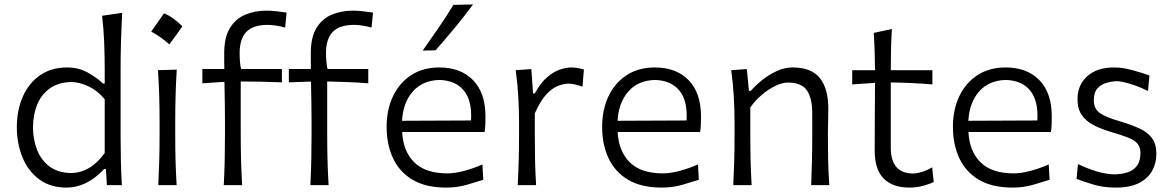

<svg xmlns="http://www.w3.org/2000/svg" viewBox="-20 -832 5268 863"><path d="M279.8 11.2Q205.6 11.2 155.5 -26.4Q105.5 -64 80.6 -125.7Q55.7 -187.5 55.7 -259.8Q55.7 -336.9 82.5 -397.7Q109.4 -458.5 159.9 -493.7Q210.4 -528.8 281.7 -528.8Q332.5 -528.8 373.5 -506.3Q414.6 -483.9 442.9 -456.5H450.7V-515.1Q450.7 -581.1 448.2 -642.1Q445.8 -703.1 439 -761.2L529.3 -774.4Q525.9 -710.9 523.9 -647.2Q522 -583.5 522 -515.1V-228.5Q522 -164.6 523.2 -111.1Q524.4 -57.6 527.8 0H460.4L456.1 -72.8H448.7Q370.1 11.2 279.8 11.2ZM298.3 -54.2Q387.2 -55.2 450.7 -144.5V-385.7Q418.5 -424.8 378.2 -443.8Q337.9 -462.9 300.3 -463.4Q242.2 -461.9 203.9 -434.6Q165.5 -407.2 147 -361.6Q128.4 -315.9 128.4 -259.8Q128.4 -206.5 146 -160.2Q163.6 -113.8 201.2 -84.7Q238.8 -55.7 298.3 -54.2Z M717 -772.2Q755.2 -757.7 799.8 -713.7Q770.7 -671.8 741.2 -632.6Q722.9 -649.2 702.3 -663.7Q681.6 -678.2 659.6 -690Q674.6 -710.4 688.3 -730.6Q702 -750.7 717 -772.2ZM691.4 0Q694.3 -57.6 695.8 -111.1Q697.3 -164.6 697.3 -228.5V-280.8Q697.3 -348.6 695.6 -403.8Q693.8 -459 689.9 -516.6L774.4 -519Q771 -460.9 769.3 -405Q767.6 -349.1 767.6 -280.8V-228.5Q767.6 -164.6 769 -111.1Q770.5 -57.6 773.9 0Z M1375 0Q1377.9 -58.6 1379.2 -112.5Q1380.4 -166.5 1380.4 -231.4V-282.7Q1380.4 -323.7 1379.6 -368.9Q1378.9 -414.1 1377.9 -465.3L1278.3 -461.9V-522H1377.4Q1377 -539.1 1377 -556.9Q1377 -574.7 1377 -593.3Q1377 -665.5 1403.1 -707.3Q1429.2 -749 1472.4 -766.6Q1515.6 -784.2 1565.9 -784.2Q1587.9 -784.2 1614.7 -781Q1641.6 -777.8 1656.7 -775.4L1649.9 -708Q1633.3 -712.9 1611.3 -716.6Q1589.4 -720.2 1571.8 -720.2Q1505.9 -720.2 1475.6 -688.7Q1445.3 -657.2 1445.3 -593.3Q1445.3 -574.2 1447.3 -552.7Q1449.2 -531.2 1452.1 -522H1635.3V-457.5Q1587.9 -461.4 1542 -463.1Q1496.1 -464.8 1450.7 -465.8V-231.4Q1450.7 -166.5 1452.1 -112.5Q1453.6 -58.6 1457 0ZM985.8 0Q988.8 -58.6 990 -112.5Q991.2 -166.5 991.2 -231.4V-282.7Q991.2 -323.2 990.5 -368.4Q989.7 -413.6 988.8 -464.4L889.6 -457.5V-522H988.3Q987.8 -539.1 987.8 -556.9Q987.8 -574.7 987.8 -593.3Q987.8 -665.5 1014.2 -707.3Q1040.5 -749 1083.7 -766.6Q1127 -784.2 1177.7 -784.2Q1199.7 -784.2 1226.3 -781Q1252.9 -777.8 1268.1 -775.4L1261.7 -708Q1245.1 -712.9 1222.9 -716.6Q1200.7 -720.2 1183.1 -720.2Q1117.2 -720.2 1087.2 -688.7Q1057.1 -657.2 1057.1 -593.3Q1057.1 -574.2 1058.8 -552.7Q1060.5 -531.2 1064 -522H1247.1V-461.9Q1199.7 -463.9 1153.8 -464.8Q1107.9 -465.8 1062 -465.8V-231.4Q1062 -166.5 1063.5 -112.5Q1064.9 -58.6 1068.4 0Z M1985.4 11.2Q1894 11.2 1834.7 -23.9Q1775.4 -59.1 1746.6 -120.8Q1717.8 -182.6 1717.8 -261.7Q1717.8 -339.4 1746.6 -399.7Q1775.4 -460 1828.4 -494.4Q1881.3 -528.8 1954.6 -528.8Q2050.8 -528.8 2106.4 -471.7Q2162.1 -414.6 2162.1 -308.1Q2162.1 -288.1 2161.4 -271.2Q2160.6 -254.4 2158.2 -238.8H1787.6Q1791.5 -152.8 1841.6 -102.8Q1891.6 -52.7 1991.7 -52.7Q2023.4 -52.7 2065.4 -63.7Q2107.4 -74.7 2148.4 -92.8L2152.3 -23.9Q2122.1 -14.2 2078.6 -1.5Q2035.2 11.2 1985.4 11.2ZM2097.2 -290.5Q2102.5 -377.9 2065.7 -424.1Q2028.8 -470.2 1955.6 -472.7Q1879.4 -470.7 1835.4 -420.7Q1791.5 -370.6 1787.1 -289.1ZM1879.9 -604.5Q1916.5 -656.2 1951.4 -707.3Q1986.3 -758.3 2018.1 -810.1L2106.4 -812Q2067.4 -759.3 2024.9 -708Q1982.4 -656.7 1938 -606Z M2307.1 0Q2310.1 -57.6 2311.5 -111.1Q2313 -164.6 2313 -228.5V-280.8Q2313 -337.4 2309.6 -397.5Q2306.2 -457.5 2297.9 -516.6L2368.2 -521.5L2376 -412.1H2383.8Q2409.7 -459.5 2439 -484.6Q2468.3 -509.8 2496.6 -519.3Q2524.9 -528.8 2547.4 -528.8Q2575.7 -528.8 2604.5 -519.5L2598.1 -442.4Q2582.5 -448.2 2565.9 -452.1Q2549.3 -456.1 2535.6 -456.1Q2517.6 -456.1 2491.9 -447.5Q2466.3 -439 2438.2 -410.4Q2410.2 -381.8 2383.8 -322.3V-226.1Q2383.8 -164.1 2385 -110.8Q2386.2 -57.6 2389.6 0Z M2954.1 11.2Q2862.8 11.2 2803.5 -23.9Q2744.1 -59.1 2715.3 -120.8Q2686.5 -182.6 2686.5 -261.7Q2686.5 -339.4 2715.3 -399.7Q2744.1 -460 2797.1 -494.4Q2850.1 -528.8 2923.3 -528.8Q3019.5 -528.8 3075.2 -471.7Q3130.9 -414.6 3130.9 -308.1Q3130.9 -288.1 3130.1 -271.2Q3129.4 -254.4 3127 -238.8H2756.3Q2760.3 -152.8 2810.3 -102.8Q2860.4 -52.7 2960.4 -52.7Q2992.2 -52.7 3034.2 -63.7Q3076.2 -74.7 3117.2 -92.8L3121.1 -23.9Q3090.8 -14.2 3047.4 -1.5Q3003.9 11.2 2954.1 11.2ZM3065.9 -290.5Q3071.3 -377.9 3034.4 -424.1Q2997.6 -470.2 2924.3 -472.7Q2848.1 -470.7 2804.2 -420.7Q2760.3 -370.6 2755.9 -289.1Z M3275.9 0Q3278.8 -57.6 3280.3 -111.1Q3281.7 -164.6 3281.7 -228.5V-280.8Q3281.7 -337.4 3278.3 -397.5Q3274.9 -457.5 3266.6 -516.6L3336.9 -521.5L3346.2 -423.8H3355Q3374.5 -446.8 3404.5 -471.2Q3434.6 -495.6 3470.5 -512.2Q3506.3 -528.8 3542.5 -528.8Q3627 -528.8 3665 -481.2Q3703.1 -433.6 3703.1 -343.3Q3703.1 -310.1 3702.1 -280.8Q3701.2 -251.5 3701.2 -228.5Q3701.2 -164.6 3702.4 -111.1Q3703.6 -57.6 3707.5 0H3626Q3628.4 -57.6 3629.6 -110.8Q3630.9 -164.1 3630.9 -226.1V-322.3Q3630.9 -390.6 3606.9 -425.8Q3583 -460.9 3521 -460.9Q3496.1 -460.9 3465.3 -446Q3434.6 -431.2 3404.5 -406Q3374.5 -380.9 3352.5 -349.1V-226.1Q3352.5 -164.1 3353.8 -110.8Q3355 -57.6 3358.4 0Z M4068.8 11.2Q3992.2 11.2 3951.9 -29.5Q3911.6 -70.3 3911.6 -154.3Q3911.6 -240.2 3912.1 -319.6Q3912.6 -398.9 3913.1 -459.5L3810.5 -452.6V-516.6H3913.1Q3912.6 -561.5 3911.4 -601.3Q3910.2 -641.1 3907.2 -684.1L3988.8 -701.7Q3985.8 -649.9 3984.9 -608.6Q3983.9 -567.4 3983.9 -516.6H4170.9V-452.6Q4124.5 -456.5 4077.1 -458.7Q4029.8 -460.9 3983.9 -461.4V-168.5Q3983.9 -52.2 4084.5 -52.2Q4101.1 -52.2 4126 -60.1Q4150.9 -67.9 4169.9 -80.1L4176.8 -13.7Q4161.6 -5.9 4130.6 2.7Q4099.6 11.2 4068.8 11.2Z M4530.8 11.2Q4439.5 11.2 4380.1 -23.9Q4320.8 -59.1 4292 -120.8Q4263.2 -182.6 4263.2 -261.7Q4263.2 -339.4 4292 -399.7Q4320.8 -460 4373.8 -494.4Q4426.8 -528.8 4500 -528.8Q4596.2 -528.8 4651.9 -471.7Q4707.5 -414.6 4707.5 -308.1Q4707.5 -288.1 4706.8 -271.2Q4706.1 -254.4 4703.6 -238.8H4333Q4336.9 -152.8 4387 -102.8Q4437 -52.7 4537.1 -52.7Q4568.8 -52.7 4610.8 -63.7Q4652.8 -74.7 4693.8 -92.8L4697.8 -23.9Q4667.5 -14.2 4624 -1.5Q4580.6 11.2 4530.8 11.2ZM4642.6 -290.5Q4647.9 -377.9 4611.1 -424.1Q4574.2 -470.2 4501 -472.7Q4424.8 -470.7 4380.9 -420.7Q4336.9 -370.6 4332.5 -289.1Z M4995.1 11.2Q4939.9 11.2 4894.8 -2.4Q4849.6 -16.1 4818.8 -27.8L4825.2 -94.7Q4868.7 -73.7 4911.6 -61Q4954.6 -48.3 4991.7 -48.3Q5022.9 -49.3 5048.8 -57.6Q5074.7 -65.9 5090.3 -86.7Q5106 -107.4 5106 -145.5Q5106 -170.4 5093 -186Q5080.1 -201.7 5049.6 -213.9Q5019 -226.1 4966.3 -241.2Q4926.3 -253.4 4893.8 -270.5Q4861.3 -287.6 4842.3 -315.2Q4823.2 -342.8 4823.2 -386.2Q4823.2 -449.7 4866.9 -489.3Q4910.6 -528.8 4987.8 -528.8Q5027.3 -528.8 5072.3 -516.1Q5117.2 -503.4 5146.5 -492.7L5140.1 -422.9Q5093.3 -445.8 5054.9 -456.5Q5016.6 -467.3 4998 -467.3Q4978.5 -466.3 4954.6 -460Q4930.7 -453.6 4913.6 -435.5Q4896.5 -417.5 4896.5 -380.9Q4896.5 -343.8 4922.9 -324.5Q4949.2 -305.2 5012.7 -287.1Q5063.5 -272 5100.6 -255.1Q5137.7 -238.3 5157.7 -211.7Q5177.7 -185.1 5177.7 -140.1Q5177.7 -99.1 5158.9 -64.7Q5140.1 -30.3 5099.9 -9.5Q5059.6 11.2 4995.1 11.2Z"/></svg>

Font: Pinar-FD Regular
Style: FD-Regular
Weight: 400
Designer: Amin Abedi
Version: Version 3.000